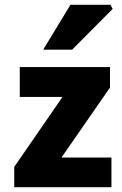

<svg xmlns="http://www.w3.org/2000/svg" viewBox="-20 -776 506 796"><path d="M39 0V-84L239 -374H62V-498H436V-413L235 -123H442V0ZM159 -570 272 -756H438L447 -739L279 -570Z"/></svg>

Font: Mada ExtraBold
Style: Regular
Weight: 800
Designer: Khaled Hosny
Version: Version 1.5